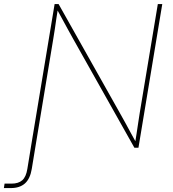

<svg xmlns="http://www.w3.org/2000/svg" viewBox="-91 -748 876 972"><path d="M-71.3 204.1 -67.9 181.6Q-58.6 181.6 -48.8 181.6Q-39.1 181.6 -32.7 181.6Q2.4 181.6 21.7 164.6Q41 147.5 47.4 107.4L75.2 -62.5H97.7L69.8 107.4Q61.5 157.2 35.2 180.7Q8.8 204.1 -36.1 204.1Q-42.5 204.1 -52.7 204.1Q-63 204.1 -71.3 204.1ZM64.9 0 185.5 -727.5H205.6L516.1 -175.3Q530.8 -149.9 544.4 -124.5Q558.1 -99.1 571.8 -74Q585.4 -48.8 599.6 -23.4H592.8Q597.2 -48.8 600.8 -74Q604.5 -99.1 608.4 -124.5Q612.3 -149.9 616.2 -175.3L708 -727.5H730.5L609.9 0H589.4L279.3 -551.3Q265.1 -576.7 251.2 -602.1Q237.3 -627.4 223.6 -652.8Q210 -678.2 195.8 -703.6H202.1Q197.8 -678.2 194.1 -652.8Q190.4 -627.4 186.8 -602.1Q183.1 -576.7 178.7 -551.3L87.4 0Z"/></svg>

Font: Inter 16pt Thin
Style: Italic
Weight: 250
Italic angle: -9.3988°
Version: Version 4.001;git-66647c0bb